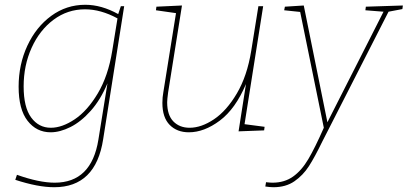

<svg xmlns="http://www.w3.org/2000/svg" viewBox="-20 -548 1707 804"><path d="M486 -522H500L412 35Q381 236 207 236Q139 236 44 205L51 184Q144 217 209 217Q363 217 392 37L430 -199Q401 -130 360 -84Q319 -38 275 -16Q231 6 192 6Q133 6 95.5 -42Q58 -90 58 -185Q58 -278 94.5 -356.5Q131 -435 194.5 -481.5Q258 -528 337 -528Q405 -528 475 -489ZM450 -335 472 -471Q402 -509 336 -509Q263 -509 204.5 -465.5Q146 -422 112.5 -348Q79 -274 79 -186Q79 -99 110.5 -56Q142 -13 193 -13Q240 -13 293 -48.5Q346 -84 389.5 -157Q433 -230 450 -335Z M1004 -28 1088 -17 1086 -2 979 2 1010 -196Q966 -92 900.5 -43Q835 6 771 6Q721 6 690.5 -25Q660 -56 660 -117Q660 -141 664 -162L717 -493L633 -505L635 -520L742 -525L684 -161Q680 -131 680 -120Q680 -66 706 -39.5Q732 -13 774 -13Q823 -13 876 -48.5Q929 -84 972 -157Q1015 -230 1032 -335L1062 -522H1082Z M1667 -525 1665 -510 1607 -499 1350 5 1330 44Q1298 110 1273.5 148Q1249 186 1213 211Q1177 236 1125 236Q1111 236 1091 233L1094 215Q1112 217 1121 217Q1171 217 1207 191.5Q1243 166 1271 118.5Q1299 71 1336 -13L1237 -498L1170 -505L1173 -520L1252 -525L1351 -36L1586 -499L1510 -505L1512 -520Z"/></svg>

Font: Bitter Pro Thin
Style: Italic
Weight: 250
Italic angle: -9°
Designer: Sol Matas, and Bitter project Authors
Foundry: Sol Matas
Version: Version 1.010